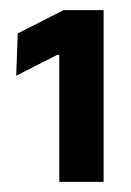

<svg xmlns="http://www.w3.org/2000/svg" viewBox="-20 -722 259 379"><path d="M184.5 -363H97V-613.5H92.5L12 -572.5L15 -656L105.5 -702H184.5Z"/></svg>

Font: Anek Kannada SemiBold
Style: Regular
Weight: 600
Version: Version 1.003